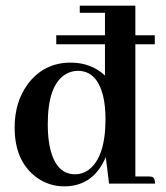

<svg xmlns="http://www.w3.org/2000/svg" viewBox="-20 -655 591 685"><path d="M180.7 -497.1H354.5V-385.7Q304.7 -431.6 232.4 -431.6Q135.7 -431.6 78.1 -353.5Q32.2 -290 32.2 -200.2Q32.2 -79.1 111.3 -21.5Q155.3 9.8 209 9.8Q304.7 9.8 349.6 -78.1Q354.5 -86.9 357.4 -94.7L369.1 0H533.2Q533.2 -21.5 521.5 -24.4Q516.6 -25.4 508.8 -25.4H462.9V-497.1H532.2V-529.3H462.9V-634.8H264.6V-609.4H354.5V-529.3H180.7ZM150.4 -211.9Q150.4 -352.5 214.8 -390.6Q235.4 -402.3 257.8 -402.3Q325.2 -402.3 347.7 -313.5Q356.4 -277.3 356.4 -230.5Q356.4 -93.8 295.9 -48.8Q274.4 -33.2 248 -33.2Q175.8 -33.2 156.2 -138.7Q150.4 -171.9 150.4 -211.9Z"/></svg>

Font: Abhaya Libre
Style: Bold
Weight: 700
Designer: Pushpananda Ekanayake, Sol Matas, Pathum Egodawatta
Foundry: Mooniak
Version: Version 1.050 ; ttfautohint (v1.6)